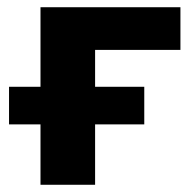

<svg xmlns="http://www.w3.org/2000/svg" viewBox="-20 -511 536 531"><path d="M92 0V-167H5V-271H92V-491H479V-373H243V-271H379V-167H243V0Z"/></svg>

Font: Nunito Sans ExtraBold
Style: Regular
Weight: 800
Designer: Vernon Adams
Foundry: Vernon Adams
Version: Version 3.101; ttfautohint (v1.8.4.7-5d5b);gftools[0.9.27]